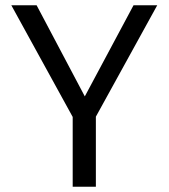

<svg xmlns="http://www.w3.org/2000/svg" viewBox="-20 -709 640 729"><path d="M344 -266V0H256V-265L23 -689H119L302 -343L487 -689H577Z"/></svg>

Font: Fira Mono
Style: Regular
Weight: 400
Designer: Carrois Corporate & Edenspiekermann AG
Foundry: Carrois Corporate GbR & Edenspiekermann AG
Version: Version 3.206;PS 003.206;hotconv 1.0.70;makeotf.lib2.5.58329